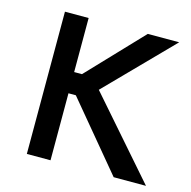

<svg xmlns="http://www.w3.org/2000/svg" viewBox="-91 -686 773 776"><g transform="rotate(15 295.0 -297.5)"><path d="M450.7 0H585.9L301.3 -325.7L565.4 -595.2H434.1L219.2 -369.1H186.5V-595.2H87.4V0H186.5V-280.3H217.3Z"/></g></svg>

Font: Now SemiBold
Style: Regular
Weight: 600
Designer: Alfredo Marco Pradil
Foundry: Alfredo Marco Pradil
Version: Version 1.200;hotconv 1.0.109;makeotfexe 2.5.65596